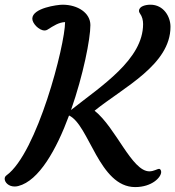

<svg xmlns="http://www.w3.org/2000/svg" viewBox="-65 -779 734 804"><path d="M-3.9 2C1 2 6.3 1.5 11.7 0C98.1 -22 171.4 -152.8 224.1 -295.4C308.6 -256.3 349.6 4.4 501 4.4C571.3 4.4 609.9 -36.6 609.9 -58.6C609.9 -64 607.4 -71.8 601.1 -71.8C593.3 -71.8 579.1 -61.5 560.5 -61.5C486.8 -61.5 420.4 -244.6 331.1 -315.4C452.6 -413.6 648.9 -507.8 648.9 -667C648.9 -709.5 620.1 -759.3 564.9 -759.3C544.9 -759.3 517.1 -752.9 517.1 -733.4C517.1 -729 519 -725.6 521 -722.7C530.3 -710 534.2 -694.3 534.2 -678.2C534.2 -529.8 359.9 -419.4 232.4 -318.4C283.7 -464.4 313.5 -616.7 313.5 -673.8C313.5 -724.6 261.2 -759.3 196.8 -759.3C176.3 -759.3 70.3 -745.6 70.3 -700.7C70.3 -680.7 98.6 -651.4 121.6 -651.4C126 -651.4 129.9 -652.3 133.8 -654.8C159.2 -670.9 181.2 -685.5 207.5 -686.5C207.5 -590.3 90.3 -137.7 -37.6 -44.9C-43 -41 -45.4 -36.1 -45.4 -30.3C-45.4 -15.6 -29.3 2 -3.9 2Z"/></svg>

Font: Courgette
Style: Regular
Weight: 400
Designer: Karolina Lach
Foundry: Karolina Lach
Version: Version 1.002